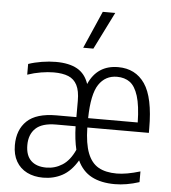

<svg xmlns="http://www.w3.org/2000/svg" viewBox="-56 -859 818 920"><g transform="rotate(5 353.0 -399.0)"><path d="M671.5 -249.5H375.5Q377 -172 394.8 -126.5Q412.5 -81 446.8 -61.5Q481 -42 535 -42Q581 -42 647.5 -62V-10.5Q585.5 9.5 530 9.5Q463.5 9.5 418.8 -14Q374 -37.5 350 -89Q318.5 -36 277 -13.8Q235.5 8.5 185 8.5Q141 8.5 107.5 -8.2Q74 -25 55.5 -57.2Q37 -89.5 37 -135Q37 -209.5 81.8 -252Q126.5 -294.5 223 -294.5H319V-373Q319 -421 304.8 -448.5Q290.5 -476 263 -487.2Q235.5 -498.5 192.5 -498.5Q165 -498.5 131.8 -493Q98.5 -487.5 66.5 -476.5V-528Q95.5 -538 131 -543.8Q166.5 -549.5 198.5 -549.5Q262.5 -549.5 301.5 -527.5Q340.5 -505.5 356.5 -457Q397.5 -550.5 498 -550.5Q581.5 -550.5 626.5 -485Q671.5 -419.5 671.5 -270.5ZM375.5 -294.5H614Q612.5 -375.5 598 -421.5Q583.5 -467.5 558.2 -485.8Q533 -504 496.5 -504Q440.5 -504 409 -457Q377.5 -410 375.5 -294.5ZM332.5 -138.5Q321 -186 319 -250.5H225.5Q158 -250.5 127.2 -221.2Q96.5 -192 96.5 -140.5Q96.5 -91 122.5 -66Q148.5 -41 196 -41Q238 -41 273.5 -63.8Q309 -86.5 332.5 -138.5ZM322.5 -628.5 401 -808H461L371.5 -628.5Z"/></g></svg>

Font: Encode Sans Condensed Light
Style: Regular
Weight: 300
Width: 3
Designer: Multiple Designers
Foundry: Impallari Type
Version: Version 2.000